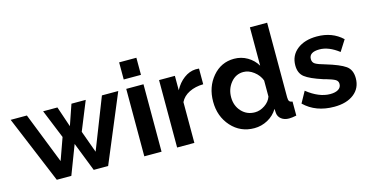

<svg xmlns="http://www.w3.org/2000/svg" viewBox="-76 -1080 2766 1441"><g transform="rotate(-15 1307.5 -360.0)"><path d="M711 -524H838L619 0H507L419 -225L333 0H220L2 -524H128L284 -128L345 -299L254 -523H365L419 -363L474 -523H585L494 -299L556 -128Z M900 -597V-730H1034V-597ZM900 0V-524H1034V0Z M1467 -408Q1405 -407 1357.5 -383.5Q1310 -360 1289 -317V0H1155V-524H1278V-412Q1306 -465 1349 -497Q1392 -529 1440 -531Q1461 -531 1467 -530Z M1505 -262Q1505 -376 1571.5 -454.5Q1638 -533 1739 -533Q1795 -533 1842 -505.5Q1889 -478 1916 -432V-730H2050V-150Q2050 -128 2057 -119.5Q2064 -111 2081 -109V0Q2046 7 2024 7Q1988 7 1964.5 -11Q1941 -29 1938 -58L1936 -91Q1907 -43 1858 -16.5Q1809 10 1754 10Q1646 10 1575.5 -68.5Q1505 -147 1505 -262ZM1916 -192V-317Q1900 -360 1861 -389.5Q1822 -419 1781 -419Q1722 -419 1683 -371.5Q1644 -324 1644 -259Q1644 -193 1685 -148.5Q1726 -104 1789 -104Q1828 -104 1865.5 -129Q1903 -154 1916 -192Z M2375 10Q2231 10 2142 -77L2190 -164Q2283 -90 2370 -90Q2410 -90 2433 -104.5Q2456 -119 2456 -146Q2456 -169 2436 -180.5Q2416 -192 2368 -206Q2354 -210 2346 -212Q2250 -243 2210.5 -273.5Q2171 -304 2171 -365Q2171 -442 2229 -488Q2287 -534 2383 -534Q2502 -534 2580 -460L2526 -375Q2448 -435 2377 -435Q2296 -435 2296 -381Q2296 -355 2316.5 -342.5Q2337 -330 2391 -315Q2498 -283 2541.5 -252.5Q2585 -222 2585 -156Q2585 -79 2528 -34.5Q2471 10 2375 10Z"/></g></svg>

Font: Raleway-v4020
Style: Bold
Weight: 700
Designer: Matt McInerney, Pablo Impallari, Rodrigo Fuenzalida
Foundry: Matt McInerney, Pablo Impallari, Rodrigo Fuenzalida
Version: Version 4.020;PS 004.020;hotconv 1.0.88;makeotf.lib2.5.64775